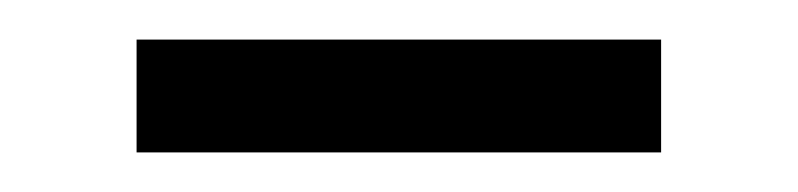

<svg xmlns="http://www.w3.org/2000/svg" viewBox="-20 -594 403 97"><path d="M49 -517V-574H314V-517Z"/></svg>

Font: Ysabeau Office Medium
Style: Regular
Weight: 500
Designer: Christian Thalmann (Catharsis Fonts)
Version: Version 2.001;gftools[0.9.30]; featfreeze: tnum,lnum,ss02